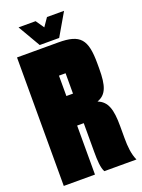

<svg xmlns="http://www.w3.org/2000/svg" viewBox="-157 -912 725 983"><g transform="rotate(-20 205.0 -421.0)"><path d="M322 -842H229L198 -797L167 -842H74L145 -720H251ZM390 -189C390 -281 375 -327 324 -347C375 -365 390 -409 390 -502V-530C390 -662 359 -700 239 -700H14V0H184V-267H220V-109C220 -65 222 -23 235 0H410C394 -35 390 -78 390 -123ZM220 -428H184V-539H220Z"/></g></svg>

Font: Queering Heavy
Style: Bold
Weight: 900
Designer: Adam Naccarato
Foundry: adamnac
Version: Version 2.000;hotconv 1.0.109;makeotfexe 2.5.65596